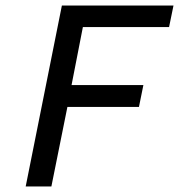

<svg xmlns="http://www.w3.org/2000/svg" viewBox="-20 -675 648 695"><path d="M73 0 204 -655H608L592 -577H280L239 -367H499L483 -288H224L166 0Z"/></svg>

Font: Source Code Pro Medium
Style: Italic
Weight: 500
Italic angle: -11°
Monospace: yes
Designer: Paul D. Hunt, Teo Tuominen
Foundry: Adobe Systems Incorporated
Version: Version 1.050;PS 1.000;hotconv 16.6.51;makeotf.lib2.5.65220